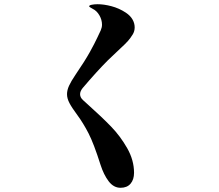

<svg xmlns="http://www.w3.org/2000/svg" viewBox="-20 -838 1040 911"><path d="M457 -56Q425 -157 400 -205.5Q375 -254 347 -292Q321 -327 309.5 -349Q298 -371 298 -391Q298 -410 307.5 -431Q317 -452 338 -483Q383 -549 406 -590.5Q429 -632 441.5 -659Q454 -686 458 -694Q464 -708 464 -721Q464 -744 451.5 -765.5Q439 -787 420 -796Q403 -805 403 -808Q403 -813 415.5 -815.5Q428 -818 443 -818Q473 -818 509 -808.5Q545 -799 577 -778Q598 -764 608.5 -746Q619 -728 619 -708Q619 -690 610 -675Q599 -657 587 -643.5Q575 -630 551 -608Q506 -566 492 -552Q439 -499 372 -420Q360 -405 360 -391Q360 -375 375 -362L397 -342Q463 -283 507 -237.5Q551 -192 583.5 -135Q616 -78 616 -18Q616 14 599.5 33.5Q583 53 552 53Q519 53 495.5 22Q472 -9 457 -56Z"/></svg>

Font: Shippori Mincho B1 ExtraBold
Style: Regular
Weight: 800
Designer: FONTDASU
Foundry: FONTDASU / Google Inc. / but / Adobe
Version: Version 3.110; ttfautohint (v1.8.3)